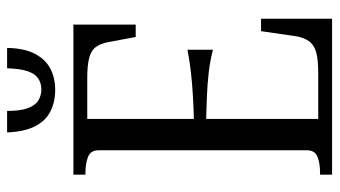

<svg xmlns="http://www.w3.org/2000/svg" viewBox="-222 -710 932 527"><g transform="rotate(-90 243.5 -446.0)"><path d="M456 -195V0H28V-33H34Q59 -33 77 -40Q95 -47 95 -69V-641Q95 -663 76.5 -670Q58 -677 34 -677H28V-710H440V-539H406L392 -614Q388 -636 378 -649Q368 -662 347.5 -667Q327 -672 294 -672H181V-38H308Q333 -38 351.5 -41Q370 -44 381 -51Q392 -58 398.5 -70Q405 -82 408 -99L422 -195ZM170 -379Q210 -380 244.5 -382Q279 -384 309.5 -387.5Q340 -391 371 -397V-327Q340 -335 309.5 -338.5Q279 -342 245 -343.5Q211 -345 170 -346ZM260 -760Q228 -760 202 -773Q176 -786 161 -815Q146 -844 144 -892H203Q203 -856 210.5 -835.5Q218 -815 231.5 -806.5Q245 -798 262 -798Q279 -798 292 -806.5Q305 -815 312 -835.5Q319 -856 320 -892H376Q375 -844 359.5 -815Q344 -786 318.5 -773Q293 -760 260 -760Z"/></g></svg>

Font: Roboto Serif 120pt ExtraCondensed
Style: Regular
Weight: 400
Width: 2
Designer: Greg Gazdowicz
Foundry: Commercial Type
Version: Version 1.008